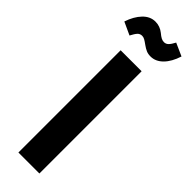

<svg xmlns="http://www.w3.org/2000/svg" viewBox="-335 -913 919 919"><g transform="rotate(45 124.0 -453.5)"><path d="M195 0H53V-692H195ZM119 -793Q104 -804 95 -809Q86 -814 77 -814Q63 -814 54 -804.5Q45 -795 33 -772L-32 -802Q-16 -850 11.5 -878.5Q39 -907 74 -907Q105 -907 130 -887Q143 -876 152.5 -871Q162 -866 172 -866Q185 -866 194.5 -875.5Q204 -885 215 -906L280 -877Q264 -827 236.5 -799.5Q209 -772 175 -772Q158 -772 145.5 -777.5Q133 -783 119 -793Z"/></g></svg>

Font: Fira Sans Compressed SemiBold
Style: Regular
Weight: 600
Width: 1
Designer: bBox Type GmbH & Carrois Corporate GbR & Edenspiekermann AG
Foundry: bBox Type GmbH & Carrois Corporate GbR & Edenspiekermann AG
Version: Version 4.301